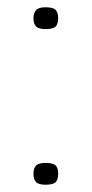

<svg xmlns="http://www.w3.org/2000/svg" viewBox="-20 -499 252 528"><path d="M140 -22Q140 -6 133.5 1.5Q127 9 105 9Q86 9 79 1.5Q72 -6 72 -22Q72 -36 79 -43.5Q86 -51 105 -51Q127 -51 133.5 -43.5Q140 -36 140 -22ZM140 -449Q140 -434 133.5 -426.5Q127 -419 105 -419Q86 -419 79 -426.5Q72 -434 72 -449Q72 -463 79 -471Q86 -479 105 -479Q127 -479 133.5 -471Q140 -463 140 -449Z"/></svg>

Font: Glory Light
Style: Regular
Weight: 300
Version: Version 1.011